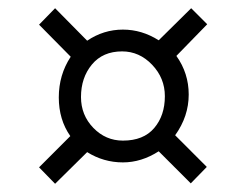

<svg xmlns="http://www.w3.org/2000/svg" viewBox="-20 -513 599 467"><path d="M75 -106 151 -182Q123 -222 123 -276Q123 -331 152 -375L75 -453L114 -493L192 -414Q232 -441 279 -441Q325 -441 366 -415L445 -493L484 -454L409 -377Q439 -335 439 -283Q439 -230 406 -184L483 -107L444 -67L366 -145Q324 -118 279 -118Q232 -118 192 -143L114 -66ZM279 -171Q329 -171 355 -201.5Q381 -232 381 -279Q381 -323 350 -355.5Q319 -388 277 -388Q230 -388 203.5 -356Q177 -324 177 -277Q177 -233 207 -202Q237 -171 279 -171Z"/></svg>

Font: Aikya
Style: Regular
Weight: 400
Designer: Neelakash Kshetrimayum (Latin subset based on Merriweather by Eben Sorkin)
Foundry: Brand New Type
Version: Version 1.00 b005